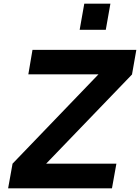

<svg xmlns="http://www.w3.org/2000/svg" viewBox="-20 -1020 758 1040"><path d="M578 -1000 553 -858.5H411.5L436.5 -1000ZM610.5 -133.5 586.5 0H24L48 -133.5L513.5 -617.5H133.5L156 -750H718.5L695 -616.5L230 -133.5Z"/></svg>

Font: Russisch Sans ExtraBold
Style: Italic
Weight: 800
Width: 4
Italic angle: -10°
Designer: Michael Sharanda (font) & Cristiano Sobral (main changes)
Foundry: Michael Sharanda
Version: Version 2.00;September 8, 2020;FontCreator 13.0.0.2681 64-bi